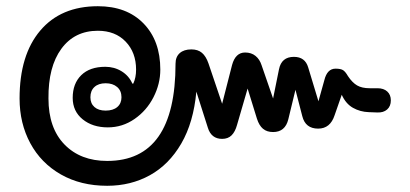

<svg xmlns="http://www.w3.org/2000/svg" viewBox="-20 -619 1320 618"><path d="M43 -302Q43 -442 109.5 -520.5Q176 -599 295 -599Q388 -599 442 -543.5Q496 -488 496 -395Q496 -349 474 -306Q452 -263 413 -236Q374 -209 327 -209Q278 -209 246 -235Q214 -261 214 -304Q214 -350 241.5 -377Q269 -404 319 -404Q348 -404 371.5 -389.5Q395 -375 406 -350H409Q418 -369 418 -395Q418 -450 384.5 -485Q351 -520 295 -520Q220 -520 177.5 -462Q135 -404 136 -302Q136 -207 187.5 -154Q239 -101 325 -101Q545 -101 545 -414Q545 -436 558.5 -448Q572 -460 596 -460Q617 -460 630 -449Q643 -438 651 -415L695 -285L727 -410Q738 -450 769 -450Q789 -450 802.5 -439Q816 -428 822 -409L859 -302L878 -396Q886 -436 926 -436Q962 -436 972 -402L1005 -293L1024 -361Q1033 -398 1060 -398Q1077 -398 1084.5 -393Q1092 -388 1100 -374Q1114 -353 1129.5 -344Q1145 -335 1170 -335H1195Q1215 -335 1226.5 -324.5Q1238 -314 1238 -296Q1238 -277 1226 -266.5Q1214 -256 1194 -257L1167 -258Q1139 -259 1116 -272Q1093 -285 1080 -314L1057 -248Q1043 -205 1004 -205Q963 -205 953 -245L931 -330L908 -235Q898 -194 859 -194Q839 -194 826.5 -204.5Q814 -215 807 -237L777 -334L743 -217Q737 -195 725.5 -183.5Q714 -172 695 -172Q660 -172 649 -208L612 -324Q603 -225 563.5 -157Q524 -89 462.5 -55Q401 -21 325 -21Q240 -21 176 -57.5Q112 -94 77.5 -158Q43 -222 43 -302ZM371 -306Q371 -327 357 -339Q343 -351 320 -351Q297 -351 284 -339Q271 -327 271 -306Q271 -286 284 -274.5Q297 -263 320 -263Q344 -263 357.5 -274.5Q371 -286 371 -306Z"/></svg>

Font: Kodchasan SemiBold
Style: Regular
Weight: 600
Version: Version 1.000; ttfautohint (v1.6)